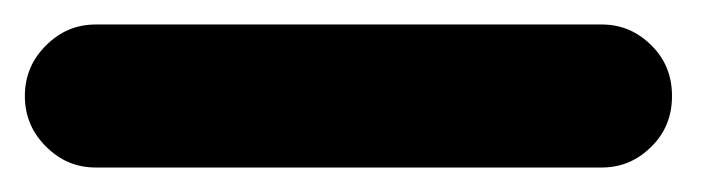

<svg xmlns="http://www.w3.org/2000/svg" viewBox="-48 -78 579 156"><path d="M29.8 -58.1C13.7 -58.1 0.5 -52.2 -10.7 -41C-22 -29.8 -27.8 -16.1 -27.8 0C-27.8 16.1 -22 29.8 -10.7 41C0.5 52.2 13.7 58.1 29.8 58.1H440.9C457 58.1 470.2 52.2 481.4 41C492.7 29.8 498 16.1 498 0C498 -16.1 492.7 -29.8 481.4 -41C470.2 -52.2 457 -58.1 440.9 -58.1H29.8Z"/></svg>

Font: Nemoy
Style: Bold
Weight: 700
Designer: BSozoo
Foundry: BSozoo
Version: Version 001.000